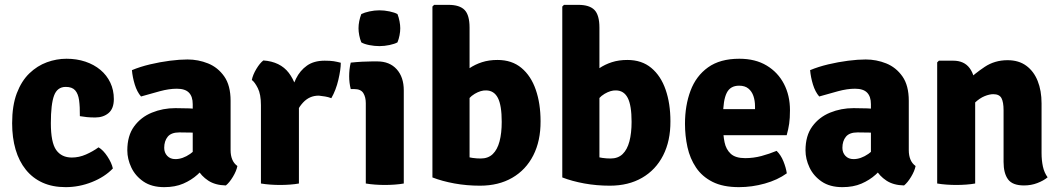

<svg xmlns="http://www.w3.org/2000/svg" viewBox="-20 -756 4368 791"><path d="M309 -277.5Q309.5 -316.5 305.8 -343.2Q302 -370 289.5 -384Q277 -398 251 -398Q216 -398 202.8 -362.5Q189.5 -327 189.5 -248.5Q189.5 -169 211.5 -138Q233.5 -107 276 -107Q305.5 -107 334 -119.5Q362.5 -132 386 -149Q405 -138 422.5 -111.5Q440 -85 445 -62Q411.5 -27 358.8 -6Q306 15 250.5 15Q196.5 15 155.5 -3.5Q114.5 -22 86.5 -56.8Q58.5 -91.5 44.2 -140Q30 -188.5 30 -248.5Q30 -321 49.2 -371.8Q68.5 -422.5 101 -453.8Q133.5 -485 173.2 -499.5Q213 -514 254 -514Q296 -514 331.8 -502Q367.5 -490 393.8 -468Q420 -446 434.5 -415.5Q449 -385 449 -348Q449 -308.5 427.2 -290.2Q405.5 -272 372.5 -272Q352.5 -272 338 -273.5Q323.5 -275 309 -277.5Z M504.5 -136.5Q504.5 -197 532.5 -235.2Q560.5 -273.5 605.8 -292Q651 -310.5 702.5 -310.5Q725 -310.5 759.2 -309.5Q793.5 -308.5 821 -303V-204Q799.5 -209 769.2 -209.8Q739 -210.5 719 -210.5Q685.5 -210.5 671 -192.8Q656.5 -175 656.5 -147Q656.5 -127 669 -113.8Q681.5 -100.5 702.5 -100.5Q732.5 -100.5 763.5 -122Q794.5 -143.5 816 -181L838 -82Q818.5 -59 793.5 -36.5Q768.5 -14 735 0.5Q701.5 15 656.5 15Q605 15 571.2 -8Q537.5 -31 521 -66Q504.5 -101 504.5 -136.5ZM958 -72Q954 -51.5 939.5 -27.5Q925 -3.5 910.5 8Q866.5 7 837.8 -12Q809 -31 793.8 -58.8Q778.5 -86.5 774 -113V-327Q774 -358.5 758.2 -374.5Q742.5 -390.5 708.5 -390.5Q676.5 -390.5 638.5 -380.2Q600.5 -370 561 -358.5Q544.5 -377.5 535.2 -407.8Q526 -438 523.5 -467Q557 -481 598 -490.8Q639 -500.5 679.8 -505.8Q720.5 -511 752.5 -511Q796.5 -511 837 -494.8Q877.5 -478.5 903.8 -441.2Q930 -404 930 -340.5V-137Q930 -115.5 936.8 -99Q943.5 -82.5 958 -72Z M1384 -497.5Q1384 -470 1374 -427.2Q1364 -384.5 1345 -351.5Q1332 -356.5 1319.2 -358.5Q1306.5 -360.5 1293.5 -362Q1273.5 -362 1257.5 -354.8Q1241.5 -347.5 1228.5 -333.5Q1215.5 -319.5 1204 -299Q1192.5 -278.5 1182 -252L1164.5 -275.5Q1167 -317 1175 -357.8Q1183 -398.5 1199.5 -432Q1216 -465.5 1244.8 -485.8Q1273.5 -506 1317.5 -506Q1340.5 -506 1354.8 -503.8Q1369 -501.5 1384 -497.5ZM1017.5 -426.5Q1021.5 -447.5 1036 -471.8Q1050.5 -496 1065 -507Q1134.5 -502 1169.8 -455.8Q1205 -409.5 1211.5 -334.5V0Q1195 3 1174.5 4.5Q1154 6 1133.5 6Q1114 6 1093.2 4.5Q1072.5 3 1055 0V-323Q1055 -367.5 1042.2 -392.8Q1029.5 -418 1017.5 -426.5Z M1643.5 0Q1627 3 1606.2 4.5Q1585.5 6 1565.5 6Q1546 6 1525.2 4.5Q1504.5 3 1487 0V-331Q1487 -356 1476.8 -372.5Q1466.5 -389 1440 -389H1425Q1418.5 -414.5 1418.5 -442Q1418.5 -455 1420 -469.8Q1421.5 -484.5 1425 -498Q1448 -500.5 1472.2 -501.8Q1496.5 -503 1513 -503H1534.5Q1585 -503 1614.2 -470.8Q1643.5 -438.5 1643.5 -383.5ZM1457 -639.5Q1457 -653.5 1460 -668.8Q1463 -684 1468.5 -698Q1481.5 -704.5 1502.2 -709Q1523 -713.5 1543 -713.5Q1563.5 -713.5 1584.8 -709Q1606 -704.5 1617.5 -698Q1623 -684 1626 -668.2Q1629 -652.5 1629 -639.5Q1629 -626 1626 -610.5Q1623 -595 1617.5 -581.5Q1606 -575 1584.8 -570.5Q1563.5 -566 1543 -566Q1523 -566 1501.5 -570.2Q1480 -574.5 1468.5 -581.5Q1463 -595 1460 -610.5Q1457 -626 1457 -639.5Z M1914.5 -25H1761.5V-729L1768.5 -736H1827.5Q1873.5 -736 1894 -715Q1914.5 -694 1914.5 -642ZM2207 -256.5Q2207.5 -175.5 2177 -115.8Q2146.5 -56 2090.2 -23.5Q2034 9 1957.5 9Q1903 9 1852.2 -0.2Q1801.5 -9.5 1761.5 -25L1835.5 -140Q1863.5 -122 1894.8 -112.5Q1926 -103 1960.5 -103Q1991 -103 2010 -121.2Q2029 -139.5 2038 -173.5Q2047 -207.5 2047 -254Q2047 -322 2031.2 -352.5Q2015.5 -383 1983 -383.5Q1961.5 -384.5 1935.8 -369.5Q1910 -354.5 1891.5 -320.5L1869.5 -438.5Q1890 -458.5 1913.5 -474.5Q1937 -490.5 1965.8 -499.8Q1994.5 -509 2029.5 -509Q2089 -509 2128.2 -476.2Q2167.5 -443.5 2187.2 -386.5Q2207 -329.5 2207 -256.5Z M2449.5 -25H2296.5V-729L2303.5 -736H2362.5Q2408.5 -736 2429 -715Q2449.5 -694 2449.5 -642ZM2742 -256.5Q2742.5 -175.5 2712 -115.8Q2681.5 -56 2625.2 -23.5Q2569 9 2492.5 9Q2438 9 2387.2 -0.2Q2336.5 -9.5 2296.5 -25L2370.5 -140Q2398.5 -122 2429.8 -112.5Q2461 -103 2495.5 -103Q2526 -103 2545 -121.2Q2564 -139.5 2573 -173.5Q2582 -207.5 2582 -254Q2582 -322 2566.2 -352.5Q2550.5 -383 2518 -383.5Q2496.5 -384.5 2470.8 -369.5Q2445 -354.5 2426.5 -320.5L2404.5 -438.5Q2425 -458.5 2448.5 -474.5Q2472 -490.5 2500.8 -499.8Q2529.5 -509 2564.5 -509Q2624 -509 2663.2 -476.2Q2702.5 -443.5 2722.2 -386.5Q2742 -329.5 2742 -256.5Z M2902 -199V-306.5H3090.5V-318Q3090.5 -341 3084 -360.2Q3077.5 -379.5 3063.2 -391.2Q3049 -403 3025 -403Q2988.5 -403 2973.8 -373Q2959 -343 2959 -280.5V-233.5Q2959 -199.5 2965 -170Q2971 -140.5 2990.5 -122.5Q3010 -104.5 3050 -104.5Q3084 -104.5 3116.8 -113.2Q3149.5 -122 3179.5 -134.5Q3197 -117.5 3207.5 -91.5Q3218 -65.5 3221.5 -42Q3183.5 -14.5 3130.8 0.2Q3078 15 3024.5 15Q2958.5 15 2915.5 -6.8Q2872.5 -28.5 2847.5 -65.8Q2822.5 -103 2812.2 -149.8Q2802 -196.5 2802 -246Q2802 -321.5 2824.8 -382.2Q2847.5 -443 2897 -478.5Q2946.5 -514 3026 -514Q3092 -514 3138.5 -486Q3185 -458 3209.8 -410.2Q3234.5 -362.5 3234.5 -302Q3234.5 -268.5 3231.2 -246.2Q3228 -224 3221 -199Z M3298.5 -136.5Q3298.5 -197 3326.5 -235.2Q3354.5 -273.5 3399.8 -292Q3445 -310.5 3496.5 -310.5Q3519 -310.5 3553.2 -309.5Q3587.5 -308.5 3615 -303V-204Q3593.5 -209 3563.2 -209.8Q3533 -210.5 3513 -210.5Q3479.5 -210.5 3465 -192.8Q3450.5 -175 3450.5 -147Q3450.5 -127 3463 -113.8Q3475.5 -100.5 3496.5 -100.5Q3526.5 -100.5 3557.5 -122Q3588.5 -143.5 3610 -181L3632 -82Q3612.5 -59 3587.5 -36.5Q3562.5 -14 3529 0.5Q3495.5 15 3450.5 15Q3399 15 3365.2 -8Q3331.5 -31 3315 -66Q3298.5 -101 3298.5 -136.5ZM3752 -72Q3748 -51.5 3733.5 -27.5Q3719 -3.5 3704.5 8Q3660.5 7 3631.8 -12Q3603 -31 3587.8 -58.8Q3572.5 -86.5 3568 -113V-327Q3568 -358.5 3552.2 -374.5Q3536.5 -390.5 3502.5 -390.5Q3470.5 -390.5 3432.5 -380.2Q3394.5 -370 3355 -358.5Q3338.5 -377.5 3329.2 -407.8Q3320 -438 3317.5 -467Q3351 -481 3392 -490.8Q3433 -500.5 3473.8 -505.8Q3514.5 -511 3546.5 -511Q3590.5 -511 3631 -494.8Q3671.5 -478.5 3697.8 -441.2Q3724 -404 3724 -340.5V-137Q3724 -115.5 3730.8 -99Q3737.5 -82.5 3752 -72Z M3907 -506Q3952 -506 3974.8 -475.2Q3997.5 -444.5 3997.5 -392.5V0Q3981 3 3960.2 4.5Q3939.5 6 3919.5 6Q3900 6 3879.2 4.5Q3858.5 3 3841 0V-499L3848 -506ZM4271 -125Q4271 -96 4276.5 -70.2Q4282 -44.5 4296 -25.5Q4279 -11.5 4253.5 -1.8Q4228 8 4198.5 8Q4151.5 8 4133 -17Q4114.5 -42 4114.5 -89V-301.5Q4114.5 -335.5 4105.8 -351.8Q4097 -368 4072 -368Q4056.5 -368 4036.2 -359.8Q4016 -351.5 3995.8 -332.5Q3975.5 -313.5 3960 -282V-419Q3995.5 -453 4036.8 -480.5Q4078 -508 4131 -508Q4177 -508 4208 -485.2Q4239 -462.5 4255 -422.5Q4271 -382.5 4271 -330Z"/></svg>

Font: Signika
Style: Bold
Weight: 700
Designer: Anna Giedry
Foundry: Anna Giedry
Version: Version 2.001